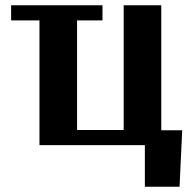

<svg xmlns="http://www.w3.org/2000/svg" viewBox="-20 -548 727 725"><path d="M22 -471H129V0H527V157H658L668 -56H589V-528H447V-57H271V-471H367V-528H22Z"/></svg>

Font: Aerodynamic
Style: Regular
Weight: 500
Designer: Google
Version: Version 2.000980; 2014